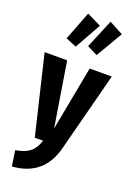

<svg xmlns="http://www.w3.org/2000/svg" viewBox="-201 -926 845 1217"><g transform="rotate(20 221.5 -317.0)"><path d="M310 1Q258 206 48 221L32 117Q95 106 127.5 80.5Q160 55 178 0H122L-5 -531H147L217 -97L299 -531H448ZM171 -855 267 -808 168 -631 96 -661ZM322 -855 416 -805 311 -626 241 -661Z"/></g></svg>

Font: Fira Sans Extra Condensed
Style: Bold
Weight: 700
Width: 1
Designer: Carrois Corporate & Edenspiekermann AG
Foundry: Carrois Corporate GbR & Edenspiekermann AG
Version: Version 4.203